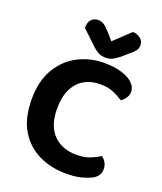

<svg xmlns="http://www.w3.org/2000/svg" viewBox="-154 -935 885 1049"><g transform="rotate(20 288.5 -410.0)"><path d="M538 -526Q538 -505 526.5 -488.5Q515 -472 500 -463Q475 -480 443.5 -493.5Q412 -507 367 -507Q312 -507 272.5 -483.5Q233 -460 211 -414.5Q189 -369 189 -303Q189 -203 239 -151.5Q289 -100 374 -100Q419 -100 451 -112.5Q483 -125 508 -141Q523 -131 532.5 -114Q542 -97 542 -75Q542 -57 532 -41Q522 -25 499 -13Q479 -3 443.5 6.5Q408 16 356 16Q268 16 196.5 -18.5Q125 -53 83 -123.5Q41 -194 41 -303Q41 -407 82.5 -478.5Q124 -550 194 -587Q264 -624 348 -624Q407 -624 449.5 -610.5Q492 -597 515 -575Q538 -553 538 -526ZM342 -748Q365 -769 388.5 -792Q412 -815 435 -836Q462 -835 480.5 -820.5Q499 -806 499 -782Q499 -764 489.5 -751Q480 -738 458 -720L419 -686Q396 -668 379.5 -660.5Q363 -653 342 -653Q317 -653 299 -663Q281 -673 264 -689L181 -768Q181 -799 195.5 -816Q210 -833 236 -833Q253 -833 268 -824Q283 -815 306 -789Z"/></g></svg>

Font: BalooTamma2Bold
Style: Bold
Weight: 700
Designer: Divya Kowshik, Shuchita Grover and Ek Type
Foundry: Ek Type
Version: Version 1.700